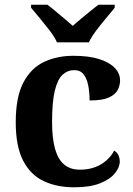

<svg xmlns="http://www.w3.org/2000/svg" viewBox="-20 -786 567 816"><path d="M295.2 10Q221.6 10 165.8 -16.3Q109.9 -42.5 78.4 -103Q46.9 -163.5 46.9 -266.2Q46.9 -374.3 79.6 -435.8Q112.3 -497.3 167.7 -523.1Q223.1 -548.9 291.9 -548.9Q357.1 -548.9 401.2 -535Q445.2 -521.1 467.8 -497.4Q490.3 -473.8 490.3 -444Q490.3 -422.7 479.7 -402.9Q469.1 -383.1 441.2 -371Q413.3 -359 360.7 -359Q360.7 -393.9 354.9 -423Q349.2 -452.2 335.2 -470.1Q321.3 -487.9 296 -487.9Q267.3 -487.9 246 -468.5Q224.8 -449 213 -401.1Q201.3 -353.1 201.3 -267.2Q201.3 -199.6 213.6 -154.7Q225.9 -109.7 252 -87.3Q278 -64.9 319.8 -64.9Q372 -64.9 410 -88.1Q448 -111.4 465 -145.9Q477.6 -138.7 483.3 -126.3Q489 -113.9 489 -99.9Q489 -75.2 468.5 -49.7Q448.1 -24.2 405.6 -7.1Q363.2 10 295.2 10ZM222 -606Q212 -629 191.7 -655.5Q171.3 -682 149.7 -708Q128.1 -734 112.1 -753V-766H181.3Q195.6 -755.6 214.9 -739.2Q234.2 -722.8 254.3 -706.3Q274.3 -689.8 289.3 -676.2Q304.3 -689.8 324.3 -706.3Q344.3 -722.8 364.4 -739.2Q384.5 -755.6 398.3 -766H467.4V-753Q452.4 -734 430.3 -708Q408.2 -682 388.4 -655.5Q368.6 -629 357.6 -606Z"/></svg>

Font: Noto Serif Gurmukhi
Style: Regular
Weight: 400
Designer: Vaibhav Singh and the Monotype Design Team
Foundry: Monotype Imaging Inc.
Version: Version 2.003